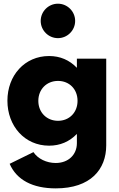

<svg xmlns="http://www.w3.org/2000/svg" viewBox="-20 -789 657 1059"><path d="M20.9 -233.6C20.9 -94.1 115.9 14.5 250.9 14.5C311.4 14.5 363.2 -7.7 404.1 -50.5V0.5C404.1 64.1 357.3 110 287.3 110C236.8 110 188.6 86.8 164.5 50L33.2 114.5C71.8 203.6 160 250 287.7 250C480 250 565.9 145 565.9 12.7V-465.5H404.1V-415C363.2 -457.7 311.4 -480 250.9 -480C115.9 -480 20.9 -372.7 20.9 -233.6ZM191.4 -232.7C191.4 -296.4 237.3 -342.7 300 -342.7C362.7 -342.7 407.7 -296.8 407.7 -232.7C407.7 -169.1 362.7 -122.7 300 -122.7C237.3 -122.7 191.4 -169.1 191.4 -232.7ZM204.5 -673.6C204.5 -621.4 247.3 -578.6 299.5 -578.6C351.8 -578.6 394.5 -621.4 394.5 -673.6C394.5 -725.9 351.8 -768.6 299.5 -768.6C247.3 -768.6 204.5 -725.9 204.5 -673.6Z"/></svg>

Font: Spartan MB ExtBd
Style: Regular
Weight: 800
Designer: Matt Bailey, Mirko Velimirovic
Foundry: Matt Bailey
Version: Version 1.005